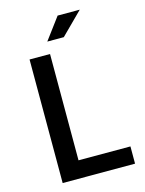

<svg xmlns="http://www.w3.org/2000/svg" viewBox="-124 -908 742 982"><g transform="rotate(-15 247.0 -417.0)"><path d="M83 0V-654.3H191.4V-91.3H466.3V0ZM194.3 -719.2 279.8 -834H397L281.7 -719.2Z"/></g></svg>

Font: Varta Light
Style: Bold
Weight: 700
Version: Version 1.004